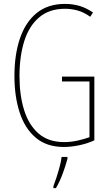

<svg xmlns="http://www.w3.org/2000/svg" viewBox="-20 -744 560 985"><path d="M298 -351H464V-24Q427 -7 385 1.5Q343 10 308 10Q220 10 164 -37Q108 -84 81 -166.5Q54 -249 54 -354Q54 -464 82.5 -547.5Q111 -631 168.5 -677.5Q226 -724 314 -724Q350 -724 385 -714.5Q420 -705 457 -680L443 -658Q409 -682 377 -690.5Q345 -699 314 -699Q233 -699 181 -655Q129 -611 104.5 -533Q80 -455 80 -354Q80 -255 104 -178.5Q128 -102 178.5 -58.5Q229 -15 309 -15Q343 -15 377 -22.5Q411 -30 439 -40V-326H298ZM326 71Q317 105 302 146Q287 187 267 221H254V211Q261 193 270 165.5Q279 138 286.5 109.5Q294 81 296 61H326Z"/></svg>

Font: Noto Sans Gurmukhi ExtraCondensed Thin
Style: Regular
Weight: 100
Width: 2
Designer: Jelle Bosma - Monotype Design Team
Foundry: Monotype Imaging Inc.
Version: Version 2.004; ttfautohint (v1.8.4.7-5d5b)